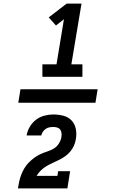

<svg xmlns="http://www.w3.org/2000/svg" viewBox="-20 -870 640 1060"><path d="M214 -446V-515H292L333 -764L289 -729L249 -774L348 -850H430L374 -515H435V-446ZM352 170H79Q82 151 86 132.5Q90 114 97 95.5Q104 77 114 60Q124 43 138 28.5Q152 14 168 2Q184 -10 202 -18.5Q220 -27 239 -33Q258 -39 275.5 -49Q293 -59 304 -76Q315 -93 319 -112Q319 -112 319 -113Q319 -114 319 -115Q321 -125 319.5 -136Q318 -147 312 -155Q306 -163 295.5 -166Q285 -169 274 -169Q264 -169 253 -167Q242 -165 232.5 -158.5Q223 -152 216.5 -142.5Q210 -133 208 -122H127Q131 -147 144.5 -170Q158 -193 179 -209Q200 -225 225 -231.5Q250 -238 274 -238Q303 -238 330 -231Q357 -224 375 -205Q393 -186 398.5 -158.5Q404 -131 399 -103Q396 -84 388.5 -66.5Q381 -49 368.5 -34Q356 -19 340 -7.5Q324 4 306.5 12.5Q289 21 271.5 29Q254 37 237 47Q220 57 206 70.5Q192 84 182 101H297L301 75H367ZM507 -303H81L93 -377H519Z"/></svg>

Font: Iosevka Curly Slab ExObl
Style: Bold
Weight: 700
Width: 7
Italic angle: -9°
Monospace: yes
Designer: Belleve Invis
Foundry: Belleve Invis
Version: Version 11.0.0; ttfautohint (v1.8.3)